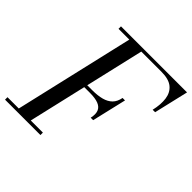

<svg xmlns="http://www.w3.org/2000/svg" viewBox="-237 -913 1076 1076"><g transform="rotate(45 301.0 -375.0)"><path d="M40 0 214 -750H309L135 0ZM-45 0V-19.5H235.5V0ZM366 -268Q373.5 -301.5 365.2 -322.5Q357 -343.5 332 -353.5Q307 -363.5 263.5 -363.5H209V-383H263.5Q306.5 -383 338 -391.5Q369.5 -400 388.8 -419.5Q408 -439 414 -472.5H433.5L385.5 -268ZM580 -545Q592.5 -598.5 586.8 -640.5Q581 -682.5 551.8 -706.5Q522.5 -730.5 464 -730.5H124V-750H647.5L599.5 -545Z"/></g></svg>

Font: Bodoni Moda SC 11pt
Style: Italic
Weight: 400
Italic angle: -13°
Version: Version 2.005